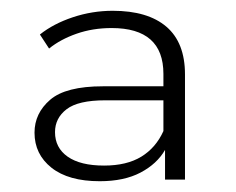

<svg xmlns="http://www.w3.org/2000/svg" viewBox="-20 -765 438 356"><path d="M286 -432V-487Q271 -461 240.5 -445Q210 -429 165 -429Q107 -429 75.5 -454Q44 -479 44 -519Q44 -555 73 -580Q102 -605 171 -605H283V-628Q283 -713 187 -713Q152 -713 122 -702.5Q92 -692 71 -675L54 -701Q79 -721 115 -733Q151 -745 189 -745Q254 -745 288.5 -715.5Q323 -686 323 -627V-432ZM283 -522V-579H175Q125 -579 103.5 -562.5Q82 -546 82 -520Q82 -491 105.5 -474.5Q129 -458 173 -458Q215 -458 242 -474.5Q269 -491 283 -522Z"/></svg>

Font: Montserrat Light
Style: Regular
Weight: 300
Designer: Julieta Ulanovsky
Foundry: Julieta Ulanovsky
Version: Version 9.000; ttfautohint (v1.8.4.7-5d5b)